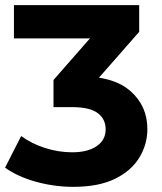

<svg xmlns="http://www.w3.org/2000/svg" viewBox="-21 -720 633 752"><path d="M265.8 11.8Q192.6 11.8 121 -7.8Q49.4 -27.5 -1.2 -63.3L61.9 -187.2Q102.1 -157.6 154.9 -140.6Q207.7 -123.5 262 -123.5Q322.5 -123.5 357.7 -147.6Q392.8 -171.7 392.8 -213.7Q392.8 -253.6 361.8 -277Q330.7 -300.4 261.6 -300.4H188.5V-406.7L382.7 -628.2L401.3 -569.7H33.6V-700H524.2V-595.4L330 -374L248.3 -421.1H294.7Q424.2 -421.1 490.2 -363Q556.2 -304.9 556.2 -214.3Q556.2 -154.9 525.1 -103.3Q494 -51.6 429.9 -19.9Q365.7 11.8 265.8 11.8Z"/></svg>

Font: Montserrat Thin
Style: Regular
Weight: 100
Designer: Julieta Ulanovsky
Foundry: Julieta Ulanovsky
Version: Version 9.000